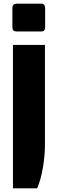

<svg xmlns="http://www.w3.org/2000/svg" viewBox="-20 -781 313 1038"><path d="M69 -611Q47 -611 47 -633V-738Q47 -761 69 -761H204Q214 -761 219 -754.5Q224 -748 224 -738V-633Q224 -611 204 -611ZM50 237V-538H223V0Q223 60 212 125Q201 190 181 237Z"/></svg>

Font: Exo Thin ExtraBold
Style: Regular
Weight: 800
Version: Version 2.000